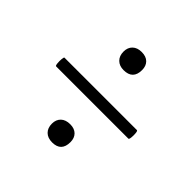

<svg xmlns="http://www.w3.org/2000/svg" viewBox="-117 -506 620 620"><g transform="rotate(45 193.0 -195.5)"><path d="M34 -172.4Q31 -172.4 30 -182.4Q29 -192.4 30 -201.9Q31 -211.4 33 -211.4H364Q367 -211.4 368 -201.9Q369 -192.4 368 -182.4Q367 -172.4 364 -172.4ZM198.4 10.4Q178 10.4 166.5 -1Q155 -12.4 155 -32.1Q155 -50.7 166.5 -61.7Q178 -72.6 198.4 -72.6Q218 -72.6 228.9 -61.7Q239.8 -50.8 239.8 -32.2Q239.8 10.4 198.4 10.4ZM196.5 -317.8Q177 -317.8 165.5 -329.2Q154 -340.6 154 -360.3Q154 -378.9 165.5 -389.9Q176.9 -400.8 196.6 -400.8Q217 -400.8 227.9 -389.9Q238.8 -379 238.8 -360.4Q238.8 -317.8 196.5 -317.8Z"/></g></svg>

Font: Cormorant Garamond Light
Style: Italic
Weight: 300
Italic angle: -10°
Designer: Christian Thalmann (Catharsis Fonts)
Foundry: Catharsis Fonts
Version: Version 4.001